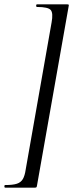

<svg xmlns="http://www.w3.org/2000/svg" viewBox="-47 -745 336 882"><path d="M262 -725Q267 -725 268.5 -723.5Q270 -722 268 -714L123 107Q122 114 120 115.5Q118 117 113 117Q78 117 39 117Q0 117 -23 117Q-27 117 -27 111Q-27 105 -23 105Q12 105 30.5 99Q49 93 58 77.5Q67 62 71 34L190 -642Q198 -685 186 -699Q174 -713 123 -713Q119 -713 119 -719Q119 -725 123 -725Q146 -725 186.5 -725Q227 -725 262 -725Z"/></svg>

Font: Cormorant Medium
Style: Italic
Weight: 500
Italic angle: -10°
Designer: Christian Thalmann (Catharsis Fonts)
Foundry: Catharsis Fonts
Version: Version 4.000